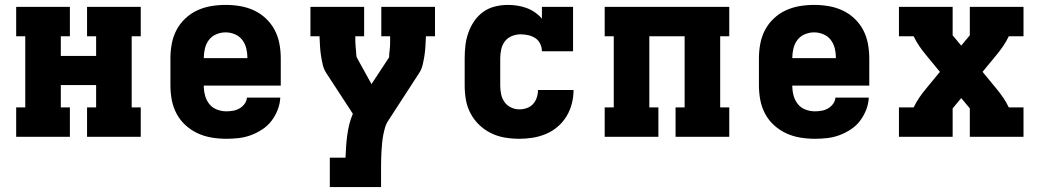

<svg xmlns="http://www.w3.org/2000/svg" viewBox="-20 -558 4240 783"><path d="M46 0V-120H83V-410H46V-530H265V-410H228V-330H372V-410H335V-530H554V-410H517V-120H554V0H335V-120H372V-211H228V-120H265V0Z M903 8Q873 8 843 3Q813 -2 786 -14.5Q759 -27 736.5 -47.5Q714 -68 700 -94.5Q686 -121 680.5 -150.5Q675 -180 675 -210V-320Q675 -350 680.5 -379.5Q686 -409 699.5 -435Q713 -461 735 -482Q757 -503 784 -515.5Q811 -528 840.5 -533Q870 -538 900 -538Q930 -538 959.5 -533Q989 -528 1016 -515.5Q1043 -503 1065 -482Q1087 -461 1100.5 -435Q1114 -409 1119.5 -379.5Q1125 -350 1125 -320V-209H811Q811 -189 816 -169.5Q821 -150 833 -134.5Q845 -119 864 -111.5Q883 -104 903 -104Q917 -104 931 -106.5Q945 -109 957 -116Q969 -123 977.5 -134.5Q986 -146 987 -160H1123Q1122 -135 1112.5 -110.5Q1103 -86 1087.5 -65.5Q1072 -45 1050 -30.5Q1028 -16 1004 -7Q980 2 954.5 5Q929 8 903 8ZM811 -321H989Q989 -341 984.5 -360Q980 -379 968.5 -394.5Q957 -410 938.5 -418Q920 -426 900 -426Q880 -426 861.5 -418Q843 -410 831.5 -394.5Q820 -379 815.5 -359.5Q811 -340 811 -321Z M1325 205V85H1389Q1390 62 1391.5 39.5Q1393 17 1396 -6Q1399 -29 1404.5 -51Q1410 -73 1419 -94Q1419 -94 1419 -94Q1419 -94 1419 -94L1312 -258Q1301 -274 1296.5 -293Q1292 -312 1289 -331.5Q1286 -351 1285 -370.5Q1284 -390 1283 -410Q1283 -410 1283 -410Q1283 -410 1283 -410H1246V-530H1465V-410H1429Q1429 -403 1429 -395.5Q1429 -388 1429.5 -380Q1430 -372 1430.5 -364.5Q1431 -357 1432 -349.5Q1433 -342 1433 -334Q1433 -326 1437 -320L1495 -215L1566 -323Q1566 -324 1566.5 -324.5Q1567 -325 1567 -325Q1567 -326 1567 -326.5Q1567 -327 1567 -327Q1567 -338 1568.5 -348Q1570 -358 1570.5 -368.5Q1571 -379 1571 -389.5Q1571 -400 1571 -410H1535V-530H1754V-410H1717Q1717 -410 1717 -410Q1717 -410 1717 -410Q1716 -390 1715 -370.5Q1714 -351 1711 -331.5Q1708 -312 1703.5 -293Q1699 -274 1688 -258L1564 -67Q1555 -54 1550.5 -38.5Q1546 -23 1543 -7.5Q1540 8 1538.5 23.5Q1537 39 1536 55Q1535 71 1534.5 86.5Q1534 102 1534 118V205Z M2098 8Q2068 8 2038.5 3Q2009 -2 1982.5 -15Q1956 -28 1934.5 -48.5Q1913 -69 1899 -95.5Q1885 -122 1880 -151Q1875 -180 1875 -210V-320Q1875 -347 1878 -373Q1881 -399 1890 -424.5Q1899 -450 1914 -472Q1929 -494 1950.5 -509.5Q1972 -525 1998.5 -531.5Q2025 -538 2051 -538Q2070 -538 2089.5 -535Q2109 -532 2127 -525.5Q2145 -519 2161 -508Q2177 -497 2190 -482V-530H2317V-349H2190Q2190 -365 2183 -379.5Q2176 -394 2163 -402.5Q2150 -411 2134.5 -414.5Q2119 -418 2103 -418Q2085 -418 2067.5 -411Q2050 -404 2039 -389.5Q2028 -375 2024 -356.5Q2020 -338 2020 -320V-210Q2020 -192 2023.5 -174.5Q2027 -157 2037 -142.5Q2047 -128 2063.5 -120Q2080 -112 2098 -112Q2113 -112 2128 -117Q2143 -122 2153.5 -133.5Q2164 -145 2169 -160Q2174 -175 2174 -191Q2174 -191 2174 -191Q2174 -191 2174 -191Q2174 -191 2174 -191Q2174 -191 2174 -191H2319Q2319 -191 2319 -191Q2319 -191 2319 -191Q2319 -163 2312 -135.5Q2305 -108 2290.5 -84Q2276 -60 2254.5 -41.5Q2233 -23 2207 -12Q2181 -1 2153.5 3.5Q2126 8 2098 8Z M2446 0V-120H2483V-410H2446V-530H2954V-410H2917V-120H2954V0H2735V-120H2772V-410H2628V-120H2665V0Z M3303 8Q3273 8 3243 3Q3213 -2 3186 -14.5Q3159 -27 3136.5 -47.5Q3114 -68 3100 -94.5Q3086 -121 3080.5 -150.5Q3075 -180 3075 -210V-320Q3075 -350 3080.5 -379.5Q3086 -409 3099.5 -435Q3113 -461 3135 -482Q3157 -503 3184 -515.5Q3211 -528 3240.5 -533Q3270 -538 3300 -538Q3330 -538 3359.5 -533Q3389 -528 3416 -515.5Q3443 -503 3465 -482Q3487 -461 3500.5 -435Q3514 -409 3519.5 -379.5Q3525 -350 3525 -320V-209H3211Q3211 -189 3216 -169.5Q3221 -150 3233 -134.5Q3245 -119 3264 -111.5Q3283 -104 3303 -104Q3317 -104 3331 -106.5Q3345 -109 3357 -116Q3369 -123 3377.5 -134.5Q3386 -146 3387 -160H3523Q3522 -135 3512.5 -110.5Q3503 -86 3487.5 -65.5Q3472 -45 3450 -30.5Q3428 -16 3404 -7Q3380 2 3354.5 5Q3329 8 3303 8ZM3211 -321H3389Q3389 -341 3384.5 -360Q3380 -379 3368.5 -394.5Q3357 -410 3338.5 -418Q3320 -426 3300 -426Q3280 -426 3261.5 -418Q3243 -410 3231.5 -394.5Q3220 -379 3215.5 -359.5Q3211 -340 3211 -321Z M3646 0V-120H3706Q3716 -141 3729 -160Q3742 -179 3757 -197L3813 -265L3757 -333Q3742 -351 3729 -370Q3716 -389 3706 -410H3646V-530H3865V-414Q3866 -413 3867 -411.5Q3868 -410 3870 -408L3900 -372L3930 -408L3931 -409Q3932 -410 3933 -411.5Q3934 -413 3935 -414V-530H4154V-410H4094Q4084 -389 4071 -370Q4058 -351 4043 -333L3987 -265L4043 -197Q4058 -179 4071 -160Q4084 -141 4094 -120H4154V0H3935V-116Q3934 -117 3933 -118.5Q3932 -120 3930 -122L3900 -158L3870 -122Q3868 -120 3867 -118.5Q3866 -117 3865 -116V0Z"/></svg>

Font: Iosevka Curly Slab HvEx
Style: Regular
Weight: 900
Width: 7
Monospace: yes
Designer: Belleve Invis
Foundry: Belleve Invis
Version: Version 11.1.0; ttfautohint (v1.8.3)